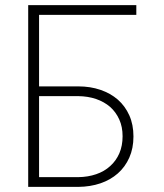

<svg xmlns="http://www.w3.org/2000/svg" viewBox="-20 -731 640 751"><path d="M513.2 -672.9V-710.9H90.3V0H286.1Q333.5 -0.5 372.8 -13.9Q412.1 -27.3 440.9 -52.7Q469.7 -78.1 485.8 -114.5Q502 -150.9 502 -197.3Q502 -243.7 485.8 -279.8Q469.7 -315.9 440.9 -341.3Q412.1 -366.2 372.8 -379.6Q333.5 -393.1 286.1 -393.1H132.8V-672.9ZM132.8 -355H286.1Q324.2 -354.5 355.7 -343.8Q387.2 -333 410.6 -313Q433.6 -292.5 446.5 -263.7Q459.5 -234.9 459.5 -198.2Q459.5 -160.6 446.8 -131.3Q434.1 -102.1 411.1 -81.5Q388.2 -60.5 356.2 -49.6Q324.2 -38.6 286.1 -38.1H132.8Z"/></svg>

Font: Roboto Mono ExtraLight
Style: Regular
Weight: 250
Monospace: yes
Designer: Google
Version: Version 3.000